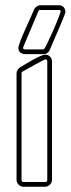

<svg xmlns="http://www.w3.org/2000/svg" viewBox="-20 -711 271 731"><path d="M68 -528Q68 -523 76 -523H146Q150 -525 160.5 -547Q171 -569 182.5 -595Q194 -621 202.5 -643Q211 -665 211 -667Q211 -673 205 -673H133Q128 -673 126 -668L69 -533Q68 -532 68 -528ZM160 -477Q160 -485 153 -485Q151 -485 138.5 -478.5Q126 -472 111 -463.5Q96 -455 82 -447.5Q68 -440 65 -438Q64 -438 63 -436Q62 -434 62 -433V-26Q62 -18 69 -18H152Q160 -18 160 -26ZM178 -26Q178 -16 170 -8Q162 0 152 0H69Q59 0 51 -8Q43 -16 43 -26V-433Q43 -439 47.5 -445.5Q52 -452 57 -455Q64 -459 77 -467Q90 -475 104.5 -483Q119 -491 132.5 -497Q146 -503 152 -503Q163 -503 170.5 -495.5Q178 -488 178 -477ZM133 -691H205Q216 -691 222.5 -683.5Q229 -676 229 -666Q229 -661 220.5 -640.5Q212 -620 201.5 -595.5Q191 -571 181.5 -549Q172 -527 169 -520Q162 -505 146 -505H76Q65 -505 57.5 -511Q50 -517 50 -528Q50 -535 58 -556Q66 -577 76.5 -600Q87 -623 96.5 -644.5Q106 -666 110 -675Q112 -681 119 -686Q126 -691 133 -691Z"/></svg>

Font: RonaldsonGothicLicht
Style: Regular
Weight: 400
Designer: Mr. Robertson for MacKellar, Smiths & Jordan Co. Philadelphia
Foundry: CAT-Fonts Peter Wiegel
Version: 1.000